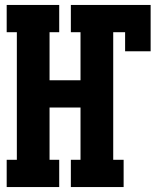

<svg xmlns="http://www.w3.org/2000/svg" viewBox="-20 -755 640 775"><path d="M7 0V-110H48V-625H7V-735H219V-625H180V-431H305V-625H266V-735H588V-548H485V-625H437V-110H479V0H266V-110H305V-321H180V-110H219V0Z"/></svg>

Font: Iosevka Slab XBdEx
Style: Regular
Weight: 800
Width: 7
Monospace: yes
Designer: Belleve Invis
Foundry: Belleve Invis
Version: Version 11.1.0; ttfautohint (v1.8.3)